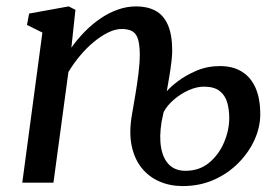

<svg xmlns="http://www.w3.org/2000/svg" viewBox="-20 -586 894 616"><path d="M209 -433Q228 -460 251.5 -484Q275 -508 302 -526.5Q329 -545 358 -555.2Q387 -565.5 417 -565.5Q452 -565.5 478 -552Q504 -538.5 518.2 -507Q532.5 -475.5 532.5 -422.5Q532.5 -409 530 -387.8Q527.5 -366.5 523.5 -342Q519.5 -317.5 515 -293Q526 -306.5 551 -325.5Q576 -344.5 610.5 -359.2Q645 -374 685.5 -374Q727.5 -374 756.2 -356Q785 -338 800 -303.8Q815 -269.5 815 -219.5Q815 -178 796.5 -137.2Q778 -96.5 744.5 -62.8Q711 -29 665.8 -9Q620.5 11 566 11Q525.5 11 491.5 -3.8Q457.5 -18.5 434.2 -47.5Q411 -76.5 402.2 -119.5Q393.5 -162.5 403.5 -219Q408.5 -248 414.2 -281.8Q420 -315.5 424.2 -349.8Q428.5 -384 428.5 -413Q428 -444 422.5 -461.2Q417 -478.5 404.2 -485.8Q391.5 -493 370 -493Q350 -493 327 -481.8Q304 -470.5 281 -451.5Q258 -432.5 237 -407.5Q216 -382.5 199.5 -355L151.5 0H51.5L116 -481.5L66.5 -506L73.5 -542.5L200.5 -565.5L222 -554.5ZM498.5 -196Q490.5 -147 497 -111.5Q503.5 -76 523.2 -57Q543 -38 575 -38Q619.5 -38 650.8 -63.8Q682 -89.5 698.8 -129Q715.5 -168.5 715.5 -207.5Q715.5 -234.5 709 -257.2Q702.5 -280 684.8 -294Q667 -308 634 -308Q611 -308 585.2 -296.5Q559.5 -285 538 -266.5Q516.5 -248 505 -226.5Z"/></svg>

Font: Merriweather 24pt
Style: Italic
Weight: 400
Italic angle: -7.8°
Designer: Eben Sorkin
Foundry: Eben Sorkin
Version: Version 2.101